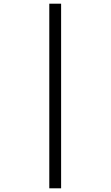

<svg xmlns="http://www.w3.org/2000/svg" viewBox="-20 -780 599 1040"><path d="M247 240V-760H311V240Z"/></svg>

Font: Noto Serif Tamil Medium
Style: Regular
Weight: 500
Designer: Indian Type Foundry, Tom Grace, and the Monotype Design Team
Foundry: Monotype Imaging Inc.
Version: Version 2.004; ttfautohint (v1.8.4.7-5d5b)